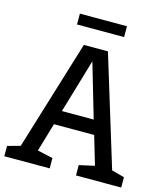

<svg xmlns="http://www.w3.org/2000/svg" viewBox="-135 -981 935 1079"><g transform="rotate(15 332.0 -442.0)"><path d="M262 -720H402L598 -80L672 -60V0H409V-60L498 -80L449 -246H215L166 -80L256 -60V0H-8V-60L66 -80ZM239 -329H424L332 -643ZM195 -884H469V-821H195Z"/></g></svg>

Font: HermeneusOne
Style: Regular
Weight: 400
Designer: Rodrigo Fuenzalida, Pablo Impallari
Foundry: Pablo Impallari, Rodrigo Fuenzalida
Version: Version 1.000; ttfautohint (v0.8) -G 200 -r 50